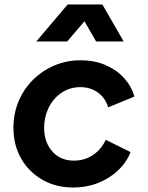

<svg xmlns="http://www.w3.org/2000/svg" viewBox="-20 -825 660 857"><path d="M307 12Q229 12 168.5 -23Q108 -58 74 -118Q40 -178 40 -255Q40 -318 63 -373Q86 -428 127.5 -469Q169 -510 223.5 -533Q278 -556 340 -556Q400 -556 449 -535.5Q498 -515 532 -478.5Q566 -442 580 -394L463 -346Q450 -388 417 -412Q384 -436 339 -436Q291 -436 254 -410.5Q217 -385 197 -344Q177 -303 177 -255Q177 -190 213.5 -149Q250 -108 310 -108Q358 -108 395.5 -133.5Q433 -159 452 -201L563 -146Q544 -99 506 -63.5Q468 -28 417 -8Q366 12 307 12ZM142 -640 282 -805H437L532 -640H409L357 -730L280 -640Z"/></svg>

Font: Plus Jakarta Sans
Style: Bold Italic
Weight: 700
Italic angle: -8°
Designer: Gumpita Rahayu
Foundry: Tokotype
Version: Version 2.071; ttfautohint (v1.8.4.7-5d5b);gftools[0.9.29]